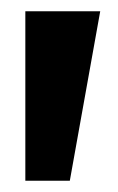

<svg xmlns="http://www.w3.org/2000/svg" viewBox="-20 -830 210 341"><path d="M25 -509V-810H158L104 -509Z"/></svg>

Font: Oswald
Style: Bold
Weight: 700
Designer: Vernon Adams
Foundry: Vernon Adams
Version: Version 4.103;gftools[0.9.33.dev8+g029e19f]